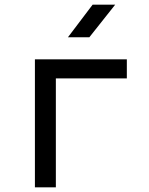

<svg xmlns="http://www.w3.org/2000/svg" viewBox="-20 -805 640 825"><path d="M130 0V-550H525V-468H220V0ZM272 -645 378 -785H475L364 -645Z"/></svg>

Font: NKDuy Mono
Style: Regular
Weight: 400
Monospace: yes
Designer: NKDuy
Foundry: NKDuy
Version: Version 2.251; ttfautohint (v1.8.4.7-5d5b)